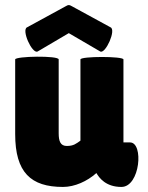

<svg xmlns="http://www.w3.org/2000/svg" viewBox="-20 -729 584 759"><path d="M377 -525C398 -517 440 -611 417 -621L263 -705C258 -708 255 -709 252 -709C249 -709 246 -708 241 -705L87 -621C64 -611 106 -517 128 -525L252 -598ZM468 -494C468 -507 298 -507 298 -494V-173C281 -161 271 -152 244 -152C219 -152 212 -171 212 -202V-494C212 -510 40 -507 40 -494V-199C40 -47 102 10 229 10C276 10 325 -13 360 -44L361 -45C372 -26 398 10 460 10C534 10 549 -166 494 -166H468Z"/></svg>

Font: Lilita 2
Style: Regular
Weight: 400
Designer: Juan Montoreano
Foundry: Juan Montoreano
Version: Version 2.001